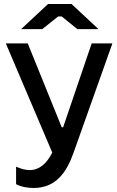

<svg xmlns="http://www.w3.org/2000/svg" viewBox="-20 -736 584 955"><path d="M470 -591 336 -716H219L85 -591H190L269 -654H287L365 -591ZM147 199C260 199 312 118 345 26L539 -520H436L294 -103H287L118 -520H9L240 23C213 76 177 110 128 110C106 110 85 104 60 93V180C87 195 123 199 147 199Z"/></svg>

Font: Fixel Display Medium
Style: Regular
Weight: 500
Designer: AlfaBravo + MacPaw
Foundry: Kyrylo Tkachov, Marchela Mozhyna, Serhii Makarenko, Maria Weinstein, Zakhar Kryvoshyya
Version: Version 1.211